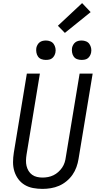

<svg xmlns="http://www.w3.org/2000/svg" viewBox="-20 -1209 640 1237"><path d="M254 8Q223 8 193.5 2.5Q164 -3 139.5 -17.5Q115 -32 98 -55Q81 -78 72.5 -105.5Q64 -133 64 -163.5Q64 -194 69 -225L153 -735H237L151 -213Q148 -194 147.5 -175.5Q147 -157 151 -140Q155 -123 164 -108Q173 -93 187 -83Q201 -73 218.5 -69Q236 -65 254 -65Q272 -65 290 -68.5Q308 -72 324.5 -80Q341 -88 355.5 -101Q370 -114 380.5 -129.5Q391 -145 396.5 -162.5Q402 -180 404 -197L493 -735H577L486 -185Q482 -159 472.5 -132.5Q463 -106 447 -83Q431 -60 408.5 -41.5Q386 -23 360.5 -12Q335 -1 307.5 3.5Q280 8 254 8ZM505 -823Q490 -823 476.5 -828Q463 -833 455 -844.5Q447 -856 444.5 -870.5Q442 -885 444 -900Q446 -910 451.5 -920Q457 -930 465.5 -936.5Q474 -943 484.5 -945.5Q495 -948 506 -948Q521 -948 534.5 -942.5Q548 -937 556 -925.5Q564 -914 567 -899.5Q570 -885 567 -870Q565 -860 559.5 -850Q554 -840 545.5 -833.5Q537 -827 526.5 -825Q516 -823 505 -823ZM275 -823Q260 -823 246.5 -828Q233 -833 225 -844.5Q217 -856 214.5 -870.5Q212 -885 214 -900Q216 -910 221.5 -920Q227 -930 235.5 -936.5Q244 -943 254.5 -945.5Q265 -948 276 -948Q291 -948 304.5 -942.5Q318 -937 326 -925.5Q334 -914 337 -899.5Q340 -885 337 -870Q335 -860 329.5 -850Q324 -840 315.5 -833.5Q307 -827 296.5 -825Q286 -823 275 -823ZM398 -997 353 -1043 509 -1189 564 -1131Z"/></svg>

Font: Iosevka Aile
Style: Italic
Weight: 400
Italic angle: -9°
Designer: Belleve Invis
Foundry: Belleve Invis
Version: Version 28.0.1; ttfautohint (v1.8.4)